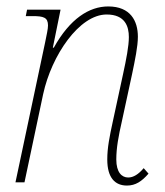

<svg xmlns="http://www.w3.org/2000/svg" viewBox="-20 -566 511 596"><path d="M374 10C401 10 420 -3 441 -27L426 -44C410 -25 394 -15 378 -15C358 -15 341 -31 341 -71C341 -107 348 -144 358 -188L390 -336C399 -379 408 -422 408 -452C408 -501 385 -546 316 -546C257 -546 197 -508 147 -418H144L168 -536H64L60 -516H81C115 -516 129 -512 129 -487C129 -476 125 -459 120 -434L28 0H56L114 -274C140 -394 226 -521 311 -521C369 -521 380 -483 380 -451C380 -423 372 -382 362 -336L330 -188C320 -142 313 -107 313 -71C313 -13 338 10 374 10Z"/></svg>

Font: Noto Serif Condensed Thin
Style: Italic
Weight: 100
Width: 3
Italic angle: -12°
Designer: Monotype Design Team
Foundry: Monotype Imaging Inc.
Version: Version 2.013